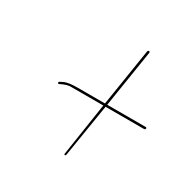

<svg xmlns="http://www.w3.org/2000/svg" viewBox="-113 -636 653 664"><g transform="rotate(30 213.5 -304.5)"><path d="M227.5 -76C229.8 -76 231.1 -77.3 231.5 -80L265.8 -291H419.1C422.4 -291 424.3 -292.5 424.8 -295.5C425.3 -298.5 423.8 -300 420.5 -300H267.3L303.4 -528C303.9 -531.3 302.7 -533 299.7 -533C296.7 -533 294.9 -531.3 294.4 -528L258.3 -300H149.2C125.9 -300 108.9 -297.7 98 -293L86.1 -287C82.6 -285.7 81.2 -283.7 82.1 -281C83.1 -278.3 85 -277.7 87.8 -279L100.8 -285C108.6 -288.3 116 -290.3 122.7 -291H256.8L224.6 -80C224.2 -77.3 225.2 -76 227.5 -76Z"/></g></svg>

Font: Proton
Style: LitCndIt
Weight: 500
Version: Version 1.017